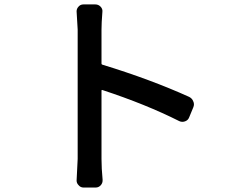

<svg xmlns="http://www.w3.org/2000/svg" viewBox="-20 -802 1040 858"><path d="M825.2 -369.1Q838.9 -362.3 843.8 -348.6Q846.7 -342.8 846.7 -335.9Q846.7 -329.1 843.8 -322.3L825.2 -277.3Q820.3 -264.6 807.1 -259.8Q793.9 -254.9 781.2 -260.7Q631.8 -335.9 438.5 -399.4Q433.6 -401.4 433.6 -396.5V-91.8Q433.6 -49.8 438.5 1Q439.5 15.6 430.2 25.9Q420.9 36.1 407.2 36.1H353.5Q339.8 36.1 331.1 25.4Q322.3 16.6 322.3 4.9L327.1 -91.8V-669.9L322.3 -751Q322.3 -762.7 330.1 -771.5Q338.9 -782.2 352.5 -782.2H406.2Q419.9 -782.2 429.7 -772Q439.5 -761.7 437.5 -748Q433.6 -699.2 433.6 -669.9V-518.6Q433.6 -513.7 438.5 -512.7Q652.3 -447.3 825.2 -369.1Z"/></svg>

Font: Gen Jyuu Gothic L Monospace Medium
Style: Regular
Weight: 500
Designer: [Source Han Sans]
Ryoko NISHIZUKA  (kana & ideographs); Paul D. Hunt (Latin, Greek & Cyrillic); Wenlong ZHANG  (bopomofo
Version: Version 1.002.20150607